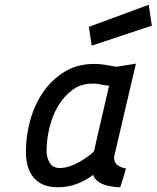

<svg xmlns="http://www.w3.org/2000/svg" viewBox="-20 -778 659 808"><path d="M552 -510Q529 -411 506 -314Q483 -217 460 -117Q460 -95 473.5 -84Q487 -73 510 -69Q505 -49 498.5 -29.5Q492 -10 486 10Q389 7 372 -42Q347 -22 308 -6Q269 10 223 10Q187 10 162 -1Q137 -12 120.5 -32Q104 -52 96.5 -79.5Q89 -107 89 -140Q89 -207 107.5 -273Q126 -339 162.5 -391.5Q199 -444 252.5 -476.5Q306 -509 377 -509Q403 -509 427.5 -504.5Q452 -500 469 -497ZM231 -71Q252 -71 274 -78.5Q296 -86 316 -97.5Q336 -109 352 -121Q368 -133 376 -142Q383 -173 389.5 -203.5Q396 -234 404 -266L439 -417L417 -420Q406 -422 393 -424.5Q380 -427 368 -426Q321 -426 285.5 -400Q250 -374 225.5 -333.5Q201 -293 188.5 -242Q176 -191 176 -142Q176 -114 189.5 -92.5Q203 -71 231 -71ZM606 -758 619 -670 366 -586 354 -665Z"/></svg>

Font: Panefresco 600wt
Style: Italic
Weight: 600
Foundry: Campivisivi & Chank Co
Version: Version 1.000